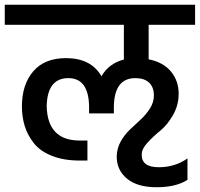

<svg xmlns="http://www.w3.org/2000/svg" viewBox="-30 -674 839 806"><path d="M789 -570H594V-425Q655 -413 687.5 -374Q720 -335 720 -280Q720 -232 696 -190.5Q672 -149 643 -125.5Q614 -102 589.5 -75.5Q565 -49 565 -26Q564 0 581.5 14Q599 28 636 28Q705 28 757 -9V81Q709 112 627 112Q546 112 502.5 75.5Q459 39 460 -19Q461 -52 477 -80.5Q493 -109 516 -130.5Q539 -152 561.5 -173Q584 -194 600 -219.5Q616 -245 616 -273Q616 -308 596 -327Q576 -346 538 -346Q450 -346 448 -227V-198H344V-227Q342 -346 257 -346Q168 -346 166 -227Q170 -84 305 -84H337V0H305Q238 0 188.5 -19.5Q139 -39 112.5 -72.5Q86 -106 74 -144.5Q62 -183 62 -227Q62 -319 109.5 -374.5Q157 -430 247 -430Q352 -430 396 -354Q427 -408 490 -424V-570H-10V-654H789Z"/></svg>

Font: Biryani DemiBold
Style: Regular
Weight: 600
Designer: Dan Reynolds and Mathieu Réguer
Foundry: Dan Reynolds and Mathieu Réguer
Version: Version 1.003;PS 001.003;hotconv 1.0.70;makeotf.lib2.5.58329